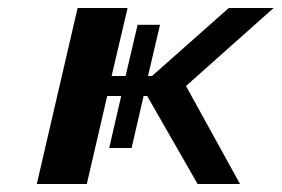

<svg xmlns="http://www.w3.org/2000/svg" viewBox="-20 -460 704 480"><path d="M197 0 248 -220H283L253 -90H309L339 -220H348L474 0H580L445 -245L664 -440H552L360 -270H350L380 -398H324L294 -270H259L299 -440H174L72 0Z"/></svg>

Font: Pfennig
Style: BoldItalic
Weight: 700
Italic angle: -13°
Version: Version 20100423